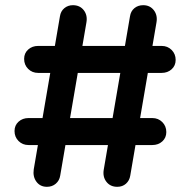

<svg xmlns="http://www.w3.org/2000/svg" viewBox="-20 -720 733 740"><path d="M161 0Q135 0 120.5 -19.5Q106 -39 110 -67L211 -657Q214 -677 228 -688.5Q242 -700 261 -700Q288 -700 303 -680.5Q318 -661 313 -633L212 -43Q209 -24 195 -12Q181 0 161 0ZM127 -439Q104 -439 88.5 -454.5Q73 -470 73 -493Q73 -515 88.5 -529Q104 -543 127 -543H603Q626 -543 641.5 -527.5Q657 -512 657 -489Q657 -467 641.5 -453Q626 -439 603 -439ZM432 0Q405 0 390 -19.5Q375 -39 380 -67L481 -657Q484 -677 498 -688.5Q512 -700 532 -700Q558 -700 573 -680.5Q588 -661 583 -633L482 -43Q479 -24 465.5 -12Q452 0 432 0ZM90 -161Q67 -161 51.5 -176.5Q36 -192 36 -215Q36 -237 51.5 -251Q67 -265 90 -265H567Q590 -265 605.5 -249.5Q621 -234 621 -211Q621 -189 605.5 -175Q590 -161 567 -161Z"/></svg>

Font: zvoove
Style: Bold
Weight: 700
Designer: Vernon Adams (Nunito) & Andrew Paglinawan (Quicksand)
Foundry: zvoove
Version: Version 3.006